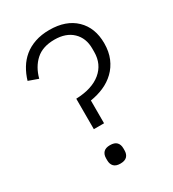

<svg xmlns="http://www.w3.org/2000/svg" viewBox="-176 -806 820 912"><g transform="rotate(-30 234.5 -350.5)"><path d="M186 -196V-363Q274 -366 322.5 -406Q371 -446 371 -513V-532Q371 -589 335 -623.5Q299 -658 236 -658Q171 -658 133.5 -624Q96 -590 81 -533L28 -552Q38 -586 55.5 -615Q73 -644 98.5 -665Q124 -686 159 -698Q194 -710 238 -710Q329 -710 381 -660Q433 -610 433 -525Q433 -479 418 -443.5Q403 -408 376.5 -382.5Q350 -357 315.5 -342Q281 -327 242 -321V-196ZM214 9Q190 9 178.5 -3Q167 -15 167 -36V-47Q167 -68 178.5 -80Q190 -92 214 -92Q239 -92 250.5 -80Q262 -68 262 -47V-36Q262 -15 250.5 -3Q239 9 214 9Z"/></g></svg>

Font: IBM Plex Sans Hebrew Light
Style: Regular
Weight: 300
Designer: Mike Abbink, Paul van der Laan, Pieter van Rosmalen, Yanek Iontef
Foundry: Bold Monday
Version: Version 1.2